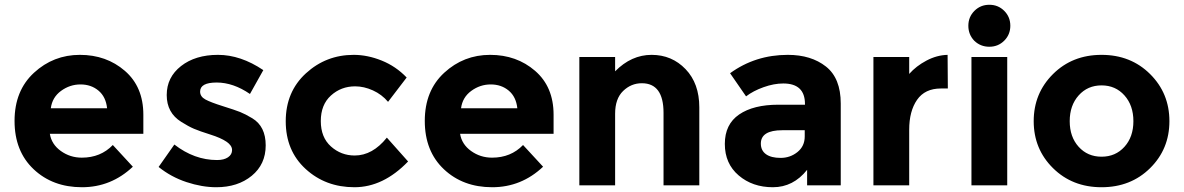

<svg xmlns="http://www.w3.org/2000/svg" viewBox="-20 -777 4963 805"><path d="M537 -78Q446 8 323.5 8Q201 8 121 -67.5Q41 -143 41 -270Q41 -397 122.5 -472Q204 -547 315 -547Q426 -547 503.5 -480Q581 -413 581 -296V-216H189Q196 -172 235 -144Q274 -116 323 -116Q402 -116 453 -169ZM193 -323H429Q424 -371 393 -397Q362 -423 317.5 -423Q273 -423 236 -396Q199 -369 193 -323Z M887 8Q827 8 762 -13.5Q697 -35 645 -77L711 -171Q795 -106 890 -106Q919 -106 936 -117.5Q953 -129 953 -148Q953 -167 929.5 -183Q906 -199 861.5 -213Q817 -227 793.5 -237Q770 -247 740 -266Q679 -304 679 -378.5Q679 -453 739 -500Q799 -547 894 -547Q989 -547 1084 -483L1028 -383Q958 -431 888.5 -431Q819 -431 819 -393Q819 -372 841 -360Q863 -348 914 -332Q965 -316 986.5 -307.5Q1008 -299 1038 -281Q1094 -247 1094 -167.5Q1094 -88 1035.5 -40Q977 8 887 8Z M1467 -125Q1542 -125 1602 -200L1691 -100Q1587 8 1466 8Q1345 8 1261.5 -68.5Q1178 -145 1178 -268.5Q1178 -392 1262.5 -469.5Q1347 -547 1463 -547Q1521 -547 1580.5 -523Q1640 -499 1685 -452L1607 -350Q1581 -381 1543.5 -398Q1506 -415 1469 -415Q1410 -415 1367.5 -376.5Q1325 -338 1325 -269.5Q1325 -201 1367.5 -163Q1410 -125 1467 -125Z M2257 -78Q2166 8 2043.5 8Q1921 8 1841 -67.5Q1761 -143 1761 -270Q1761 -397 1842.5 -472Q1924 -547 2035 -547Q2146 -547 2223.5 -480Q2301 -413 2301 -296V-216H1909Q1916 -172 1955 -144Q1994 -116 2043 -116Q2122 -116 2173 -169ZM1913 -323H2149Q2144 -371 2113 -397Q2082 -423 2037.5 -423Q1993 -423 1956 -396Q1919 -369 1913 -323Z M2559 -300V0H2409V-538H2559V-478Q2627 -547 2712 -547Q2797 -547 2854.5 -487Q2912 -427 2912 -327V0H2762V-304Q2762 -428 2671 -428Q2626 -428 2592.5 -395.5Q2559 -363 2559 -300Z M3505 0H3364V-65Q3306 8 3220.5 8Q3135 8 3077 -41.5Q3019 -91 3019 -173.5Q3019 -256 3079 -297Q3139 -338 3243 -338H3355V-341Q3355 -427 3264 -427Q3225 -427 3181.5 -411.5Q3138 -396 3108 -373L3041 -470Q3147 -547 3283 -547Q3381 -547 3443 -498Q3505 -449 3505 -343ZM3354 -205V-231H3260Q3170 -231 3170 -175Q3170 -146 3191.5 -130.5Q3213 -115 3253 -115Q3293 -115 3323.5 -139.5Q3354 -164 3354 -205Z M3925 -406Q3858 -406 3825 -358.5Q3792 -311 3792 -233V0H3642V-538H3792V-467Q3821 -500 3864.5 -523Q3908 -546 3953 -547L3954 -406Z M4203 0H4053V-538H4203ZM4065 -606Q4040 -632 4040 -669Q4040 -706 4065.5 -731.5Q4091 -757 4128 -757Q4165 -757 4190.5 -731.5Q4216 -706 4216 -669Q4216 -632 4190.5 -606.5Q4165 -581 4128 -581Q4091 -581 4065 -606Z M4465 -269Q4465 -203 4502.5 -161.5Q4540 -120 4598.5 -120Q4657 -120 4694.5 -161.5Q4732 -203 4732 -269Q4732 -335 4694.5 -377Q4657 -419 4598.5 -419Q4540 -419 4502.5 -377Q4465 -335 4465 -269ZM4883 -269Q4883 -152 4802 -72Q4721 8 4598.5 8Q4476 8 4395 -72Q4314 -152 4314 -269Q4314 -386 4395 -466.5Q4476 -547 4598.5 -547Q4721 -547 4802 -466.5Q4883 -386 4883 -269Z"/></svg>

Font: Montserrat_am3
Style: Bold
Weight: 700
Designer: Julieta Ulanovsky
Foundry: Julieta Ulanovsky. Armenina letters added by Vahan Hovhannisyan
Version: Version 2.001